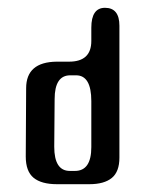

<svg xmlns="http://www.w3.org/2000/svg" viewBox="-20 -470 374 492"><path d="M157 -312Q214 -312 214 -365V-399Q214 -450 249 -450Q286 -450 286 -404V-66Q286 -30 266.5 -14Q247 2 209 2H126Q86 2 66 -14.5Q46 -31 46 -69L47 -244Q47 -311 125 -312ZM119 -94Q119 -32 159 -32H172Q214 -32 214 -93V-211Q214 -277 175 -277H160Q120 -277 120 -216Z"/></svg>

Font: Cute Font
Style: Regular
Weight: 400
Designer: TypoDesign Lab.inc.
Foundry: TypoDesign Lab.inc.
Version: Version 1.00